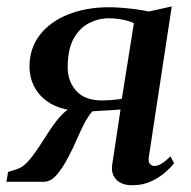

<svg xmlns="http://www.w3.org/2000/svg" viewBox="-34 -552 580 583"><path d="M483.5 -77.5 494.5 -56.5Q486.5 -45.5 469 -29.8Q451.5 -14 426 -1.8Q400.5 10.5 367 10.5Q336.5 10.5 320.2 -5.5Q304 -21.5 306 -47L332 -219.5Q321.5 -218.5 305.8 -217.5Q290 -216.5 274 -215.8Q258 -215 246.5 -214Q233.5 -199 222 -177Q210.5 -155 199.5 -129.2Q188.5 -103.5 175 -78Q156.5 -42 138.2 -21Q120 0 98.5 0H-14.5L-9.5 -30L16.5 -38Q35 -43.5 51.8 -62.5Q68.5 -81.5 85 -107Q101.5 -132.5 118.2 -158Q135 -183.5 153 -202.8Q171 -222 191 -228L211 -216Q176 -215.5 147.8 -225Q119.5 -234.5 99 -252.2Q78.5 -270 67.2 -294.5Q56 -319 55.5 -349Q55.5 -405.5 87 -446Q118.5 -486.5 173.2 -508.2Q228 -530 297.5 -530Q317 -530 337.8 -528.2Q358.5 -526.5 379 -523.8Q399.5 -521 417.5 -517L487.5 -532.5L418 -76Q415.5 -60 421.5 -54Q427.5 -48 434.5 -48Q445 -48 457.2 -55.5Q469.5 -63 483.5 -77.5ZM336 -252 372.5 -481.5Q366.5 -485 354.2 -488.5Q342 -492 327 -494.2Q312 -496.5 296.5 -496.5Q265.5 -496.5 236.8 -482Q208 -467.5 189.8 -435Q171.5 -402.5 171.5 -348Q171.5 -304.5 197.8 -275.8Q224 -247 275.5 -247Q287 -247 298.8 -247.8Q310.5 -248.5 320.5 -249.8Q330.5 -251 336 -252Z"/></svg>

Font: Merriweather 96pt Medium
Style: Italic
Weight: 500
Italic angle: -7.8°
Version: Version 2.101